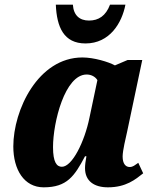

<svg xmlns="http://www.w3.org/2000/svg" viewBox="-20 -792 683 822"><path d="M346 -606C450 -606 502 -694 517 -772H451C433 -724 402 -704 361 -704C321 -704 295 -726 292 -772H219C223 -676 253 -606 346 -606ZM167 10C267 10 299 -38 344 -123H350C346 -102 344 -85 344 -72C344 -16 384 10 442 10C520 10 560 -24 593 -50L572 -95C557 -85 550 -77 535 -77C518 -77 505 -91 505 -122C505 -148 519 -204 524 -227L589 -535H526L472 -512C445 -527 382 -546 333 -546C143 -546 37 -321 37 -165C37 -66 83 10 167 10ZM245 -78C223 -78 207 -97 207 -162C207 -269 258 -473 351 -473C369 -473 387 -465 397 -449L363 -288C342 -185 289 -78 245 -78Z"/></svg>

Font: Noto Serif Condensed Black
Style: Italic
Weight: 900
Width: 3
Italic angle: -12°
Designer: Monotype Design Team
Foundry: Monotype Imaging Inc.
Version: Version 2.013